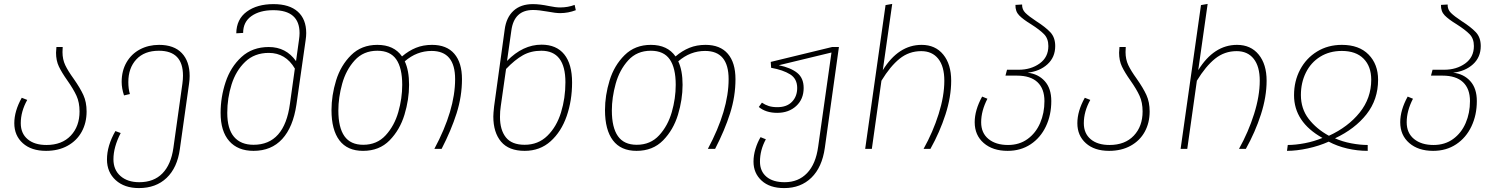

<svg xmlns="http://www.w3.org/2000/svg" viewBox="-20 -760 7638 980"><path d="M356 -358Q389 -311 405.5 -275Q422 -239 422 -191Q422 -133 397 -87.5Q372 -42 325 -16Q278 10 215 10Q140 10 96.5 -29Q53 -68 53 -131Q53 -193 91 -261L119 -250Q86 -191 86 -131Q86 -79 121 -49.5Q156 -20 217 -20Q296 -20 341 -67.5Q386 -115 386 -191Q386 -237 370.5 -271Q355 -305 324 -349Q295 -390 280.5 -420.5Q266 -451 266 -491Q266 -502 268 -520H300Q299 -511 299 -494Q299 -457 313 -427.5Q327 -398 356 -358Z M948 -372Q948 -354 945 -333L898 1Q885 96 830.5 148Q776 200 689 200Q615 200 570.5 159.5Q526 119 526 54Q526 -16 569 -91L596 -81Q559 -9 559 53Q559 107 595 138.5Q631 170 691 170Q765 170 809 125Q853 80 865 -5L911 -333Q914 -356 914 -374Q914 -501 791 -501Q717 -501 676 -457Q635 -413 635 -341Q635 -307 643 -280L613 -273Q601 -309 601 -342Q601 -399 626 -442Q651 -485 694.5 -508Q738 -531 792 -531Q868 -531 908 -489Q948 -447 948 -372Z M1543 -591Q1543 -575 1540 -555L1493 -226Q1476 -111 1420.5 -50.5Q1365 10 1274 10Q1194 10 1150 -40Q1106 -90 1106 -184Q1106 -264 1131.5 -341Q1157 -418 1212.5 -469Q1268 -520 1352 -520Q1440 -520 1491 -448L1506 -556Q1509 -576 1509 -591Q1509 -708 1375 -708Q1306 -708 1263.5 -678Q1221 -648 1221 -592L1186 -590Q1187 -662 1239.5 -700.5Q1292 -739 1376 -739Q1457 -739 1500 -700.5Q1543 -662 1543 -591ZM1460 -231 1485 -410Q1438 -490 1352 -490Q1279 -490 1231.5 -444.5Q1184 -399 1162 -329Q1140 -259 1140 -184Q1140 -102 1174.5 -61.5Q1209 -21 1274 -21Q1432 -21 1460 -231Z M2338 -356Q2338 -268 2310.5 -181.5Q2283 -95 2234 0H2197Q2303 -198 2303 -356Q2303 -500 2183 -500Q2107 -500 2046 -447Q2068 -400 2068 -327Q2068 -252 2044.5 -174.5Q2021 -97 1968.5 -43.5Q1916 10 1833 10Q1753 10 1712.5 -43.5Q1672 -97 1672 -198Q1672 -273 1695.5 -349.5Q1719 -426 1772 -478.5Q1825 -531 1906 -531Q1991 -531 2032 -472Q2066 -501 2103 -516Q2140 -531 2185 -531Q2260 -531 2299 -485.5Q2338 -440 2338 -356ZM2033 -327Q2033 -413 2002.5 -457Q1972 -501 1906 -501Q1835 -501 1790.5 -452Q1746 -403 1726.5 -332.5Q1707 -262 1707 -196Q1707 -109 1738 -65Q1769 -21 1834 -21Q1904 -21 1948.5 -69.5Q1993 -118 2013 -188Q2033 -258 2033 -327Z M2900 -339Q2900 -247 2872.5 -167.5Q2845 -88 2790.5 -39Q2736 10 2658 10Q2577 10 2537.5 -37Q2498 -84 2498 -165Q2498 -181 2502 -217L2556 -609Q2564 -671 2601 -705Q2638 -739 2700 -739Q2735 -739 2783 -729Q2816 -722 2839 -722Q2879 -722 2913 -735L2919 -708Q2880 -693 2839 -693Q2816 -693 2774 -701Q2730 -709 2701 -709Q2604 -709 2590 -604L2568 -449Q2649 -532 2744 -532Q2820 -532 2860 -482.5Q2900 -433 2900 -339ZM2866 -340Q2866 -501 2743 -501Q2690 -501 2649 -478Q2608 -455 2563 -408L2536 -218Q2532 -193 2532 -163Q2532 -97 2562 -59Q2592 -21 2658 -21Q2727 -21 2774 -67Q2821 -113 2843.5 -186Q2866 -259 2866 -340Z M3734 -356Q3734 -268 3706.5 -181.5Q3679 -95 3630 0H3593Q3699 -198 3699 -356Q3699 -500 3579 -500Q3503 -500 3442 -447Q3464 -400 3464 -327Q3464 -252 3440.5 -174.5Q3417 -97 3364.5 -43.5Q3312 10 3229 10Q3149 10 3108.5 -43.5Q3068 -97 3068 -198Q3068 -273 3091.5 -349.5Q3115 -426 3168 -478.5Q3221 -531 3302 -531Q3387 -531 3428 -472Q3462 -501 3499 -516Q3536 -531 3581 -531Q3656 -531 3695 -485.5Q3734 -440 3734 -356ZM3429 -327Q3429 -413 3398.5 -457Q3368 -501 3302 -501Q3231 -501 3186.5 -452Q3142 -403 3122.5 -332.5Q3103 -262 3103 -196Q3103 -109 3134 -65Q3165 -21 3230 -21Q3300 -21 3344.5 -69.5Q3389 -118 3409 -188Q3429 -258 3429 -327Z M4262 -520 4190 -5Q4176 94 4121.5 147Q4067 200 3983 200H3982Q3909 200 3867.5 162Q3826 124 3826 65Q3826 33 3836 0Q3846 -33 3862 -60L3889 -49Q3859 6 3859 65Q3859 114 3892 142Q3925 170 3985 170Q4055 170 4099.5 123.5Q4144 77 4156 -11L4224 -492L3955 -427Q4015 -415 4048.5 -388.5Q4082 -362 4082 -311Q4082 -254 4044 -219Q4006 -184 3947 -184Q3889 -184 3853 -214L3869 -236Q3885 -225 3903.5 -219Q3922 -213 3948 -213Q3996 -213 4022.5 -240.5Q4049 -268 4049 -311Q4049 -358 4013 -380.5Q3977 -403 3916 -414L3914 -444L4227 -520Z M4835 -348Q4835 -266 4806 -176Q4777 -86 4729 0H4694Q4742 -86 4771 -178Q4800 -270 4800 -348Q4800 -421 4769 -460Q4738 -499 4682 -499Q4620 -499 4572 -460.5Q4524 -422 4479 -348L4430 0H4396L4500 -734L4534 -740L4486 -402Q4566 -531 4684 -531Q4754 -531 4794.5 -481.5Q4835 -432 4835 -348Z M5346 -244Q5346 -173 5318.5 -115Q5291 -57 5240.5 -23.5Q5190 10 5123 10Q5047 10 5001 -30Q4955 -70 4955 -136Q4955 -198 4993 -267L5020 -256Q4988 -194 4988 -136Q4988 -81 5025.5 -50.5Q5063 -20 5125 -20Q5183 -20 5225 -50.5Q5267 -81 5289 -132Q5311 -183 5311 -244Q5311 -307 5275.5 -340.5Q5240 -374 5171 -374H5112L5120 -404H5179Q5242 -404 5286.5 -436Q5331 -468 5331 -525Q5331 -563 5309 -585.5Q5287 -608 5243 -636Q5202 -661 5182 -681.5Q5162 -702 5163 -735L5197 -737Q5196 -712 5213.5 -694.5Q5231 -677 5269 -652Q5316 -622 5341 -595.5Q5366 -569 5366 -525Q5366 -468 5326.5 -432Q5287 -396 5225 -389Q5279 -383 5312.5 -346Q5346 -309 5346 -244Z M5782 -358Q5815 -311 5831.5 -275Q5848 -239 5848 -191Q5848 -133 5823 -87.5Q5798 -42 5751 -16Q5704 10 5641 10Q5566 10 5522.5 -29Q5479 -68 5479 -131Q5479 -193 5517 -261L5545 -250Q5512 -191 5512 -131Q5512 -79 5547 -49.5Q5582 -20 5643 -20Q5722 -20 5767 -67.5Q5812 -115 5812 -191Q5812 -237 5796.5 -271Q5781 -305 5750 -349Q5721 -390 5706.5 -420.5Q5692 -451 5692 -491Q5692 -502 5694 -520H5726Q5725 -511 5725 -494Q5725 -457 5739 -427.5Q5753 -398 5782 -358Z M6445 -348Q6445 -266 6416 -176Q6387 -86 6339 0H6304Q6352 -86 6381 -178Q6410 -270 6410 -348Q6410 -421 6379 -460Q6348 -499 6292 -499Q6230 -499 6182 -460.5Q6134 -422 6089 -348L6040 0H6006L6110 -734L6144 -740L6096 -402Q6176 -531 6294 -531Q6364 -531 6404.5 -481.5Q6445 -432 6445 -348Z M7014 -353Q7014 -252 6955 -177Q6896 -102 6794 -54Q6832 -37 6877 -28.5Q6922 -20 6961 -20V10Q6908 10 6856.5 -2Q6805 -14 6762 -37Q6713 -15 6655.5 -2.5Q6598 10 6549 10L6553 -20Q6592 -20 6639.5 -29Q6687 -38 6730 -56Q6585 -137 6585 -274Q6585 -346 6616 -404.5Q6647 -463 6702.5 -497Q6758 -531 6829 -531Q6917 -531 6965.5 -481.5Q7014 -432 7014 -353ZM6763 -67Q6861 -112 6920 -185.5Q6979 -259 6979 -353Q6979 -421 6940 -460.5Q6901 -500 6829 -500Q6766 -500 6718.5 -470.5Q6671 -441 6645.5 -389.5Q6620 -338 6620 -275Q6620 -205 6659.5 -153.5Q6699 -102 6763 -67Z M7518 -244Q7518 -173 7490.5 -115Q7463 -57 7412.5 -23.5Q7362 10 7295 10Q7219 10 7173 -30Q7127 -70 7127 -136Q7127 -198 7165 -267L7192 -256Q7160 -194 7160 -136Q7160 -81 7197.5 -50.5Q7235 -20 7297 -20Q7355 -20 7397 -50.5Q7439 -81 7461 -132Q7483 -183 7483 -244Q7483 -307 7447.5 -340.5Q7412 -374 7343 -374H7284L7292 -404H7351Q7414 -404 7458.5 -436Q7503 -468 7503 -525Q7503 -563 7481 -585.5Q7459 -608 7415 -636Q7374 -661 7354 -681.5Q7334 -702 7335 -735L7369 -737Q7368 -712 7385.5 -694.5Q7403 -677 7441 -652Q7488 -622 7513 -595.5Q7538 -569 7538 -525Q7538 -468 7498.5 -432Q7459 -396 7397 -389Q7451 -383 7484.5 -346Q7518 -309 7518 -244Z"/></svg>

Font: FiraGO UltraLight
Style: Italic
Weight: 200
Italic angle: -8°
Designer: bBox Type GmbH
Foundry: bBox Type GmbH
Version: Version 1.001